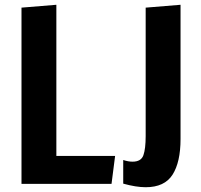

<svg xmlns="http://www.w3.org/2000/svg" viewBox="-20 -770 842 804"><path d="M70 0V-738L216 -750V-117H462L447 0ZM496 -1V-100Q517 -93 535 -93Q571 -93 580.5 -120Q590 -147 590 -200V-738L736 -750V-188Q736 -91 702.5 -38.5Q669 14 590 14Q550 14 496 -1Z"/></svg>

Font: Francois One
Style: Regular
Weight: 400
Designer: Vernon Adams
Foundry: Vernon Adams
Version: Version 2.000